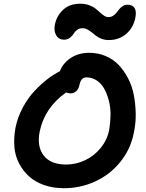

<svg xmlns="http://www.w3.org/2000/svg" viewBox="-20 -992 775 1022"><path d="M320.8 -780.8Q292.5 -780.8 279.1 -804.2Q265.6 -827.6 272 -859.9Q281.2 -907.2 315.7 -939.7Q350.1 -972.2 407.2 -972.2Q432.6 -972.2 453.4 -964.8Q474.1 -957.5 487.5 -947Q501 -936.5 512 -926Q522.9 -915.5 534.4 -908.2Q545.9 -900.9 557.1 -900.9Q570.8 -900.9 581.5 -907.7Q592.3 -914.6 599.9 -924.1Q607.4 -933.6 615 -943.4Q622.6 -953.1 633.8 -960Q645 -966.8 659.2 -966.8Q685.5 -966.8 696.5 -949Q707.5 -931.2 700.2 -896Q689 -842.8 650.9 -810.8Q612.8 -778.8 559.1 -778.8Q538.1 -778.8 520.8 -785.4Q503.4 -792 491.5 -801.3Q479.5 -810.5 468.5 -819.6Q457.5 -828.6 445.1 -835.2Q432.6 -841.8 418.9 -841.8Q401.9 -841.8 389.6 -832.3Q377.4 -822.8 370.8 -811.3Q364.3 -799.8 351.3 -790.3Q338.4 -780.8 320.8 -780.8ZM319.8 9.8Q262.7 9.8 215.1 -6.8Q167.5 -23.4 135.3 -52.5Q103 -81.5 81.8 -121.8Q60.5 -162.1 56.6 -209.7Q52.7 -257.3 62 -310.1Q73.2 -366.7 100.8 -418.5Q128.4 -470.2 163.6 -507.6Q198.7 -544.9 232.4 -570.8Q266.1 -596.7 298.8 -612.8Q314 -654.8 355.7 -682.9Q397.5 -710.9 455.1 -710.9Q502 -710.9 542.2 -693.8Q582.5 -676.8 611.1 -647Q639.6 -617.2 661.1 -576.4Q682.6 -535.6 691.9 -488.3Q701.2 -440.9 702.4 -388.4Q703.6 -335.9 691.9 -283.2Q674.8 -196.8 619.9 -129.4Q564.9 -62 486.6 -26.1Q408.2 9.8 319.8 9.8ZM190.9 -290Q175.8 -211.4 212.9 -163.8Q250 -116.2 333 -116.2Q384.3 -116.2 432.1 -138.7Q480 -161.1 515.1 -203.6Q550.3 -246.1 561 -299.8Q567.9 -340.8 568.4 -380.6Q568.8 -420.4 559.3 -456.5Q549.8 -492.7 534.4 -520.3Q519 -547.9 494.4 -564Q469.7 -580.1 439.9 -580.1Q410.6 -580.1 402.8 -539.1Q398.4 -518.1 385.5 -506.6Q372.6 -495.1 355 -495.1Q343.3 -495.1 332 -500Q216.8 -418.5 190.9 -290Z"/></svg>

Font: Shantell Sans Normal
Style: Italic
Weight: 600
Italic angle: -11.31°
Designer: Stephen Nixon, Anya Danilova, Shantell Martin
Foundry: Arrow Type
Version: Version 1.006;[559af2be0]